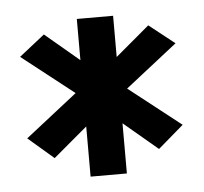

<svg xmlns="http://www.w3.org/2000/svg" viewBox="-36 -712 453 427"><g transform="rotate(-5 190.0 -498.0)"><path d="M17 -419 74 -370 150 -434V-322H231V-434L307 -370L364 -419L248 -510L364 -601L307 -646L231 -582V-674H150V-582L74 -646L17 -601L133 -510Z"/></g></svg>

Font: Charger Sport
Style: Bd
Weight: 700
Designer: Jasper
Foundry: Cannot Into Space Fonts
Version: Version 1.1